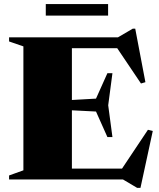

<svg xmlns="http://www.w3.org/2000/svg" viewBox="-20 -890 787 952"><path d="M537.5 -527 516.5 -368 537.5 -210.5H512.5L456 -337L279.5 -346V-391L456 -401L512.5 -527ZM701 -482.5 679 -476 542 -679.5 619 -651H212V-705H565L638.5 -748H650.5ZM569 -30 713.5 -246.5 737.5 -240.5 676.5 41.5H660L590 0H212V-54H633.5ZM25 0V-20L96 -45.5V-660L25 -684.5V-705H336.5V0ZM207 -812.5V-870H516V-812.5Z"/></svg>

Font: Newsreader 60pt ExtraBold
Style: Regular
Weight: 800
Designer: Hugues Gentile
Foundry: Production Type
Version: Version 1.003